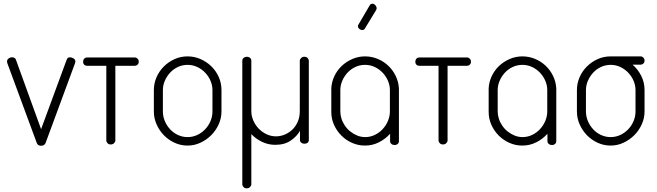

<svg xmlns="http://www.w3.org/2000/svg" viewBox="-20 -784 3565 1042"><path d="M22 -435Q21 -437 19.5 -442Q18 -447 18 -450Q18 -460 26.5 -466.5Q35 -473 46 -473Q52 -473 58 -470Q64 -467 66 -461L203 -83L340 -455Q343 -463 346.5 -468Q350 -473 360 -473Q369 -473 379 -467Q389 -461 389 -451Q389 -446 387.5 -442Q386 -438 385 -435L227 -7Q220 7 203 7Q186 7 180 -7Z M712 -472Q720 -472 726.5 -465.5Q733 -459 733 -449Q733 -439 726.5 -433Q720 -427 712 -427H606V-22Q606 -14 599 -7Q592 0 581 0Q570 0 563.5 -7Q557 -14 557 -22V-427H452Q443 -427 437 -433Q431 -439 431 -449Q431 -459 437 -465.5Q443 -472 452 -472H712Z M998 -478Q1035 -478 1068 -463.5Q1101 -449 1126.5 -424.5Q1152 -400 1167 -366.5Q1182 -333 1182 -295V-179Q1182 -143 1167 -109.5Q1152 -76 1126.5 -50.5Q1101 -25 1068 -9.5Q1035 6 998 6Q961 6 928 -9Q895 -24 870 -49.5Q845 -75 830 -108.5Q815 -142 815 -179V-295Q815 -332 829.5 -365Q844 -398 869 -423Q894 -448 927 -463Q960 -478 998 -478ZM1133 -295Q1133 -321 1122.5 -345.5Q1112 -370 1093.5 -389.5Q1075 -409 1050.5 -420.5Q1026 -432 998 -432Q970 -432 945.5 -420.5Q921 -409 903 -389.5Q885 -370 874.5 -345.5Q864 -321 864 -295V-179Q864 -152 874.5 -127Q885 -102 903 -82.5Q921 -63 945.5 -51.5Q970 -40 998 -40Q1026 -40 1050.5 -51.5Q1075 -63 1093.5 -82.5Q1112 -102 1122.5 -127Q1133 -152 1133 -179Z M1632 -476Q1643 -476 1649.5 -469Q1656 -462 1656 -454V-24Q1656 -15 1649.5 -9.5Q1643 -4 1632 -4Q1622 -4 1615 -9.5Q1608 -15 1608 -24V-74Q1592 -45 1558.5 -21.5Q1525 2 1474 2Q1436 2 1402.5 -14Q1369 -30 1344 -56V216Q1344 224 1337 231Q1330 238 1319 238Q1308 238 1301.5 231Q1295 224 1295 216V-181V-214V-454Q1295 -465 1303 -470.5Q1311 -476 1320 -476Q1329 -476 1336.5 -470.5Q1344 -465 1344 -454V-214V-181Q1344 -155 1354.5 -130.5Q1365 -106 1383.5 -86.5Q1402 -67 1426.5 -55.5Q1451 -44 1478 -44Q1502 -44 1525 -53.5Q1548 -63 1566.5 -80.5Q1585 -98 1596 -123.5Q1607 -149 1607 -181V-454Q1607 -462 1614 -469Q1621 -476 1632 -476Z M2145 -301V-295V-179V-18Q2145 -9 2138.5 -3Q2132 3 2121 3Q2111 3 2104 -3Q2097 -9 2097 -18V-58Q2071 -29 2036 -11.5Q2001 6 1961 6H1960Q1924 6 1891 -8.5Q1858 -23 1833 -48Q1808 -73 1793 -106Q1778 -139 1778 -177V-179V-295V-301V-305Q1780 -340 1795 -371.5Q1810 -403 1835 -426.5Q1860 -450 1892.5 -464Q1925 -478 1961 -478Q1997 -478 2029.5 -464.5Q2062 -451 2087 -427.5Q2112 -404 2127.5 -372Q2143 -340 2145 -304ZM1961 -432Q1933 -432 1908.5 -420.5Q1884 -409 1866 -389.5Q1848 -370 1837.5 -345.5Q1827 -321 1827 -295V-179Q1827 -160 1833 -141Q1839 -121 1851.5 -102.5Q1864 -84 1881 -70.5Q1898 -57 1918.5 -48.5Q1939 -40 1962 -40Q1990 -40 2014.5 -52Q2039 -64 2057 -83.5Q2075 -103 2085.5 -128Q2096 -153 2096 -179V-295Q2096 -321 2085.5 -345.5Q2075 -370 2056.5 -389.5Q2038 -409 2013.5 -420.5Q1989 -432 1961 -432ZM1962 -632Q1959 -625 1956 -624Q1948 -619 1939 -622Q1930 -625 1925 -633Q1920 -642 1925 -650L1987 -756Q1990 -761 1992 -761Q2000 -766 2008 -762.5Q2016 -759 2020 -752Q2023 -747 2024 -741.5Q2025 -736 2021 -729Z M2515 -472Q2523 -472 2529.5 -465.5Q2536 -459 2536 -449Q2536 -439 2529.5 -433Q2523 -427 2515 -427H2409V-22Q2409 -14 2402 -7Q2395 0 2384 0Q2373 0 2366.5 -7Q2360 -14 2360 -22V-427H2255Q2246 -427 2240 -433Q2234 -439 2234 -449Q2234 -459 2240 -465.5Q2246 -472 2255 -472H2515Z M2999 -301V-295V-179V-18Q2999 -9 2992.5 -3Q2986 3 2975 3Q2965 3 2958 -3Q2951 -9 2951 -18V-58Q2925 -29 2890 -11.5Q2855 6 2815 6H2814Q2778 6 2745 -8.5Q2712 -23 2687 -48Q2662 -73 2647 -106Q2632 -139 2632 -177V-179V-295V-301V-305Q2634 -340 2649 -371.5Q2664 -403 2689 -426.5Q2714 -450 2746.5 -464Q2779 -478 2815 -478Q2851 -478 2883.5 -464.5Q2916 -451 2941 -427.5Q2966 -404 2981.5 -372Q2997 -340 2999 -304ZM2815 -432Q2787 -432 2762.5 -420.5Q2738 -409 2720 -389.5Q2702 -370 2691.5 -345.5Q2681 -321 2681 -295V-179Q2681 -160 2687 -141Q2693 -121 2705.5 -102.5Q2718 -84 2735 -70.5Q2752 -57 2772.5 -48.5Q2793 -40 2816 -40Q2844 -40 2868.5 -52Q2893 -64 2911 -83.5Q2929 -103 2939.5 -128Q2950 -153 2950 -179V-295Q2950 -321 2939.5 -345.5Q2929 -370 2910.5 -389.5Q2892 -409 2867.5 -420.5Q2843 -432 2815 -432Z M3413 -433Q3442 -408 3460 -372.5Q3478 -337 3478 -295V-179Q3478 -143 3463 -109.5Q3448 -76 3422.5 -50.5Q3397 -25 3364 -9.5Q3331 6 3294 6Q3257 6 3224 -9Q3191 -24 3166 -49.5Q3141 -75 3126 -108.5Q3111 -142 3111 -179V-295Q3111 -332 3125.5 -365Q3140 -398 3165 -423Q3190 -448 3223 -463Q3256 -478 3294 -478H3296H3297H3457Q3465 -478 3471.5 -471.5Q3478 -465 3478 -455Q3478 -445 3471.5 -439Q3465 -433 3457 -433ZM3429 -295Q3429 -321 3418.5 -345.5Q3408 -370 3389.5 -389.5Q3371 -409 3346.5 -420.5Q3322 -432 3294 -432Q3266 -432 3241.5 -420.5Q3217 -409 3199 -389.5Q3181 -370 3170.5 -345.5Q3160 -321 3160 -295V-179Q3160 -152 3170.5 -127Q3181 -102 3199 -82.5Q3217 -63 3241.5 -51.5Q3266 -40 3294 -40Q3322 -40 3346.5 -51.5Q3371 -63 3389.5 -82.5Q3408 -102 3418.5 -127Q3429 -152 3429 -179Z"/></svg>

Font: AkaAcidDosis
Style: Light
Weight: 300
Designer: Edgar Tolentino, Pablo Impallari, Igino Marini, Aka-Acid
Foundry: Edgar Tolentino, Pablo Impallari, Igino Marini, Aka-Acid
Version: Version 1.007